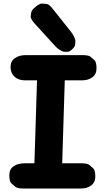

<svg xmlns="http://www.w3.org/2000/svg" viewBox="-20 -1044 586 1084"><path d="M64 -715.8Q39.6 -699.2 39.6 -666Q39.6 -630.9 62.5 -610.4Q85 -590.3 122.1 -590.3H189L174.3 -122.1H119.6Q81.1 -122.1 57.1 -105.5Q32.7 -88.9 32.7 -55.7Q32.7 -19.5 43.9 -9.5Q55.2 0.5 66.4 10.5Q77.6 20.5 115.2 20.5H434.6Q472.7 20.5 495.6 2.4Q518.6 -15.1 518.1 -48.8Q517.6 -83.5 506.6 -93.3Q495.6 -103 484.6 -112.5Q473.6 -122.1 437.5 -122.1H331.1L345.7 -590.3H441.4Q479.5 -590.3 502.4 -608.4Q525.4 -626 524.9 -659.7Q524.4 -694.3 513.4 -704.1Q502.4 -713.9 491.5 -723.4Q480.5 -732.9 444.3 -732.9H126Q87.9 -732.9 64 -715.8ZM181.6 -1005.9Q159.2 -988.3 157.2 -976.8Q155.3 -965.3 153.3 -953.6Q151.4 -941.9 168.5 -919.4Q170.4 -916.5 172.9 -914.1L288.6 -787.1Q304.2 -770 312.5 -765.4Q320.8 -760.7 329.1 -755.9Q337.4 -751 346.7 -751.5Q356 -752 365 -752.2Q374 -752.4 388.7 -767.1Q402.8 -780.8 403.8 -790Q404.8 -799.3 405.5 -808.3Q406.2 -817.4 402.6 -825.9Q398.9 -834.5 395 -843Q391.1 -851.6 376.5 -870.1L274.9 -997.6Q256.3 -1020.5 243.4 -1021.7Q230.5 -1022.9 217.5 -1023.9Q204.6 -1024.9 181.6 -1005.9Z"/></svg>

Font: Comic Relief
Style: Bold
Weight: 700
Designer: Jeff Davis
Foundry: Loudifier
Version: Version 1.200; ttfautohint (v1.8.4.7-5d5b)